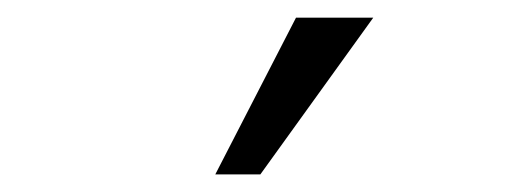

<svg xmlns="http://www.w3.org/2000/svg" viewBox="-20 -786 580 216"><path d="M272.9 -589.8H222.2L313 -766.1H399.9Z"/></svg>

Font: Clear Sans Light
Style: Regular
Weight: 300
Foundry: Intel Corporation
Version: Version 1.00